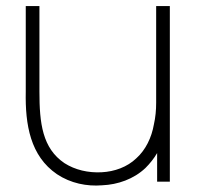

<svg xmlns="http://www.w3.org/2000/svg" viewBox="-20 -582 637 615"><path d="M480.2 -562.5V-253.1C480.2 -229.2 478.1 -206.3 472.9 -183.3C465.6 -141.7 446.9 -102.1 416.7 -75C387.5 -46.9 346.9 -32.3 305.2 -30.2C262.5 -28.1 220.8 -37.5 186.5 -59.4C115.6 -107.3 106.3 -187.5 106.3 -288.5V-562.5H62.5V-288.5C60.4 -182.3 77.1 -82.3 162.5 -24C206.3 5.2 258.3 15.6 307.3 11.5C357.3 9.4 408.3 -8.3 445.8 -43.8C460.4 -58.3 472.9 -74 483.3 -91.7V0H524V-562.5Z"/></svg>

Font: Manrope3 Thin
Style: Regular
Weight: 100
Width: 4
Designer: Mikhail Sharanda
Foundry: Mikhail Sharanda
Version: Version 3.000;PS 003.000;hotconv 1.0.88;makeotf.lib2.5.64775